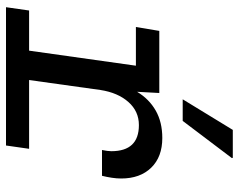

<svg xmlns="http://www.w3.org/2000/svg" viewBox="-98 -698 796 640"><g transform="rotate(90 300.0 -378.0)"><path d="M138 0 199 -433H70L83 -511H290L286 -437Q310 -477 348.5 -499Q387 -521 440 -521Q503 -521 539 -484Q575 -447 575 -384Q575 -369 572.5 -352.5Q570 -336 566 -320H480Q482 -330 483 -337.5Q484 -345 484 -351Q484 -443 397 -443Q351 -443 320 -408Q289 -373 280 -315L236 0ZM4 0 15 -77H476L465 0ZM311 -589 413 -756H506L507 -753L383 -589Z"/></g></svg>

Font: Chivo Mono
Style: Italic
Weight: 400
Italic angle: -8.05°
Monospace: yes
Version: Version 1.008